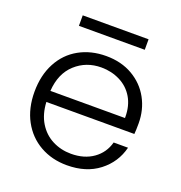

<svg xmlns="http://www.w3.org/2000/svg" viewBox="-128 -811 878 929"><g transform="rotate(20 311.0 -346.0)"><path d="M480 -700V-646H141V-700ZM574 -301Q574 -265 572 -246H119Q122 -184 149 -140Q176 -96 220 -73.5Q264 -51 316 -51Q384 -51 430.5 -84Q477 -117 492 -173H566Q546 -93 480.5 -42.5Q415 8 316 8Q239 8 178 -26.5Q117 -61 82.5 -124.5Q48 -188 48 -273Q48 -358 82 -422Q116 -486 177 -520Q238 -554 316 -554Q394 -554 452.5 -520Q511 -486 542.5 -428.5Q574 -371 574 -301ZM503 -303Q503 -305 503 -308Q503 -366 478 -408Q453 -450 409 -472Q365 -494 313 -494Q235 -494 180 -444Q125 -394 119 -303Z"/></g></svg>

Font: Fz Poppins Light
Style: Regular
Weight: 300
Designer: Ninad Kale (Devanagari), Jonny Pinhorn (Latin)
Foundry: Indian Type Foundry
Version: Vit hóa bi Vntype.Com & FontZin.Com